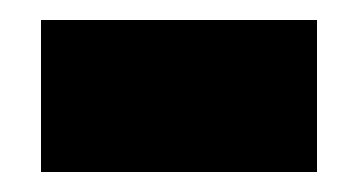

<svg xmlns="http://www.w3.org/2000/svg" viewBox="-20 -364 358 192"><path d="M21 -192H297V-344H21Z"/></svg>

Font: Noto Sans Arabic UI Bk
Style: Regular
Weight: 900
Designer: Monotype Design Team, Nadine Chahine and Nizar Qandah
Foundry: Monotype Imaging Inc.
Version: Version 2.010